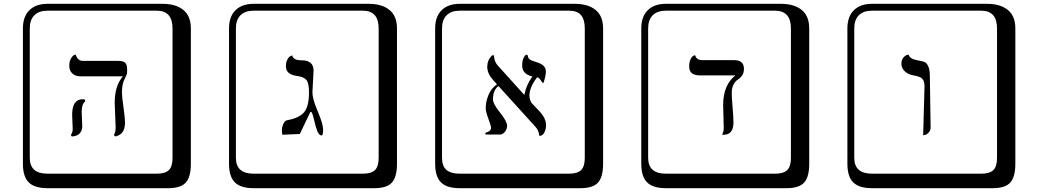

<svg xmlns="http://www.w3.org/2000/svg" viewBox="-20 -774 5440 1006"><path d="M408 -188Q408 -180 409.5 -149.5Q411 -119 411 -112Q411 -89 397 -74.5Q383 -60 356 -59L351 -67Q361 -79 361 -99Q361 -106 359.5 -135.5Q358 -165 358 -172Q358 -254 413 -254Q422 -254 426 -251V-242Q408 -230 408 -188ZM619 -290Q619 -266 627 -211.5Q635 -157 635 -132Q635 -68 583 -59L577 -67Q586 -82 586 -105Q586 -121 583.5 -170.5Q581 -220 581 -236Q581 -325 624 -374H403Q375 -374 359 -389Q343 -404 343 -428Q343 -452 351.5 -467Q360 -482 368 -485L377 -488Q380 -474 390 -464.5Q400 -455 414 -455H598Q626 -455 636 -445Q646 -435 646 -412V-394Q646 -385 632.5 -359Q619 -333 619 -290ZM229 -718Q184 -718 160 -694Q136 -670 136 -625V53Q136 136 229 136H801Q846 136 865 117Q884 98 884 53V-625Q884 -718 801 -718ZM980 84Q980 153 953.5 182.5Q927 212 861 212H229Q161 212 130.5 181.5Q100 151 100 84V-625Q100 -687 134 -720.5Q168 -754 229 -754H831Q901 -754 940.5 -722Q980 -690 980 -625Z M1617 -290Q1617 -257 1641 -200Q1665 -143 1670 -117Q1673 -107 1673 -91Q1673 -72 1667 -64Q1652 -64 1643 -86Q1634 -108 1627 -140.5Q1620 -173 1612 -187H1606L1551 -72L1459 -68Q1459 -70 1458 -78Q1457 -86 1457 -92Q1457 -99 1458 -104Q1465 -139 1484 -144Q1547 -155 1573 -185.5Q1599 -216 1599 -290Q1599 -340 1584.5 -356Q1570 -372 1536 -376Q1478 -384 1478 -426Q1478 -448 1486 -462.5Q1494 -477 1502 -480L1511 -484Q1516 -458 1560 -458Q1623 -458 1623 -404Q1623 -391 1620 -348Q1617 -305 1617 -290ZM1309 -718Q1264 -718 1240 -694Q1216 -670 1216 -625V53Q1216 136 1309 136H1881Q1926 136 1945 117Q1964 98 1964 53V-625Q1964 -718 1881 -718ZM2060 84Q2060 153 2033.5 182.5Q2007 212 1941 212H1309Q1241 212 1210.5 181.5Q1180 151 1180 84V-625Q1180 -687 1214 -720.5Q1248 -754 1309 -754H1911Q1981 -754 2020.5 -722Q2060 -690 2060 -625Z M2840 -400Q2840 -395 2839.5 -389.5Q2839 -384 2838 -378Q2837 -372 2835.5 -366.5Q2834 -361 2832.5 -356Q2831 -351 2830 -347Q2829 -343 2828 -341Q2827 -339 2826 -339Q2823 -339 2818.5 -346Q2814 -353 2808 -360.5Q2802 -368 2794 -369Q2754 -315 2754 -274Q2754 -254 2764 -236L2812 -185Q2841 -151 2841 -118Q2841 -97 2832 -79.5Q2823 -62 2806 -62Q2803 -91 2786 -109L2592 -323Q2563 -303 2563 -252Q2563 -230 2600 -184Q2637 -138 2637 -115Q2637 -103 2631.5 -92.5Q2626 -82 2617.5 -75.5Q2609 -69 2600 -69H2524Q2524 -70 2523.5 -71Q2523 -72 2523 -73Q2523 -78 2528 -80Q2538 -82 2545.5 -88.5Q2553 -95 2553 -104Q2553 -114 2539 -151.5Q2525 -189 2525 -207Q2525 -241 2539.5 -276.5Q2554 -312 2584 -332L2561 -358Q2533 -389 2533 -425Q2533 -458 2558 -484H2568Q2569 -453 2587 -432L2726 -278L2727 -277Q2739 -333 2770 -373Q2716 -386 2716 -430Q2716 -453 2722 -467.5Q2728 -482 2734 -485L2741 -488Q2746 -484 2746.5 -477Q2747 -470 2755.5 -463Q2764 -456 2792 -448Q2840 -434 2840 -400ZM2389 -718Q2344 -718 2320 -694Q2296 -670 2296 -625V53Q2296 97 2319.5 116.5Q2343 136 2389 136H2961Q3006 136 3025 117Q3044 98 3044 53V-625Q3044 -671 3024.5 -694.5Q3005 -718 2961 -718ZM3140 84Q3140 153 3113.5 182.5Q3087 212 3021 212H2389Q2321 212 2290.5 181.5Q2260 151 2260 84V-625Q2260 -687 2294 -720.5Q2328 -754 2389 -754H2991Q3061 -754 3100.5 -722Q3140 -690 3140 -625Z M3814 -287Q3814 -262 3818.5 -210.5Q3823 -159 3823 -133Q3823 -68 3772 -68H3763Q3772 -81 3772 -106Q3772 -131 3770.5 -169Q3769 -207 3769 -224Q3769 -328 3833 -379H3647Q3591 -379 3591 -425Q3591 -449 3598.5 -464Q3606 -479 3614 -482L3622 -485Q3629 -459 3659 -459H3826Q3878 -459 3878 -413Q3878 -392 3868 -378Q3858 -364 3846 -357Q3834 -350 3824 -332Q3814 -314 3814 -287ZM3469 -718Q3424 -718 3400 -694Q3376 -670 3376 -625V53Q3376 136 3469 136H4041Q4086 136 4105 117Q4124 98 4124 53V-625Q4124 -718 4041 -718ZM4220 84Q4220 153 4193.5 182.5Q4167 212 4101 212H3469Q3401 212 3370.5 181.5Q3340 151 3340 84V-625Q3340 -687 3374 -720.5Q3408 -754 3469 -754H4071Q4141 -754 4180.5 -722Q4220 -690 4220 -625Z M4817 -65 4824 -321Q4824 -351 4811 -362.5Q4798 -374 4766 -379Q4738 -384 4720.5 -400.5Q4703 -417 4703 -440Q4703 -459 4712.5 -471Q4722 -483 4732 -486L4741 -488Q4745 -466 4787 -458Q4812 -454 4823.5 -449.5Q4835 -445 4843.5 -427Q4852 -409 4852 -374L4856 -107Q4856 -90 4846 -79.5Q4836 -69 4826 -67ZM4549 -718Q4504 -718 4480 -694Q4456 -670 4456 -625V53Q4456 136 4549 136H5121Q5166 136 5185 117Q5204 98 5204 53V-625Q5204 -718 5121 -718ZM5300 84Q5300 153 5273.5 182.5Q5247 212 5181 212H4549Q4481 212 4450.5 181.5Q4420 151 4420 84V-625Q4420 -687 4454 -720.5Q4488 -754 4549 -754H5151Q5221 -754 5260.5 -722Q5300 -690 5300 -625Z"/></svg>

Font: Libertinus Keyboard
Style: Regular
Weight: 700
Designer: Philipp H. Poll
Foundry: Khaled Hosny
Version: Version 6.7